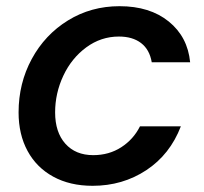

<svg xmlns="http://www.w3.org/2000/svg" viewBox="-20 -589 659 620"><path d="M40 -226Q40 -320 82.5 -398.5Q125 -477 199.5 -523Q274 -569 366 -569Q464 -569 525 -519.5Q586 -470 594 -388H470Q463 -429 435.5 -450Q408 -471 364 -471Q306 -471 258.5 -436Q211 -401 184.5 -344.5Q158 -288 158 -226Q158 -162 191 -125Q224 -88 281 -88Q332 -88 371.5 -113.5Q411 -139 432 -181H564Q529 -90 452.5 -39.5Q376 11 279 11Q206 11 152 -18.5Q98 -48 69 -101.5Q40 -155 40 -226Z"/></svg>

Font: Open Sauce Sans SemiBold Italic
Style: Regular
Weight: 600
Italic angle: -10°
Designer: Alfredo Marco Pradil
Foundry: Creative Sauce Fz LLC
Version: Version 1.477